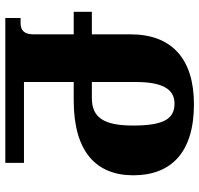

<svg xmlns="http://www.w3.org/2000/svg" viewBox="-34 -720 768 741"><g transform="rotate(-90 350.5 -350.0)"><path d="M318 14C495 14 588 -73 588 -231V-380H675V-450H588V-606C588 -640 603 -655 630 -655H651V-714H92V-642H404V-450H333C137 -450 44 -365 44 -220C44 -76 130 14 318 14ZM321 -61C263 -61 236 -100 236 -221C236 -334 267 -380 342 -380H404V-211C404 -112 379 -61 321 -61Z"/></g></svg>

Font: Noto Serif Georgian SemiCondensed Black
Style: Regular
Weight: 900
Width: 4
Designer: Monotype Design Team, Akaki Razmadze
Foundry: Google LLC
Version: Version 2.003